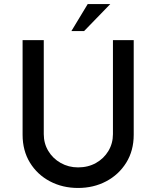

<svg xmlns="http://www.w3.org/2000/svg" viewBox="-20 -924 775 952"><path d="M197 -259Q197 -213 219.5 -175.5Q242 -138 281 -116Q320 -94 367 -94Q417 -94 456 -116Q495 -138 517.5 -175.5Q540 -213 540 -259V-725H643V-256Q643 -177 606 -117.5Q569 -58 506.5 -25Q444 8 367 8Q290 8 227.5 -25Q165 -58 128.5 -117.5Q92 -177 92 -256V-725H197ZM527 -904 397 -770H334L415 -904Z"/></svg>

Font: Reem Kufi
Style: Regular
Weight: 400
Designer: Khaled Hosny
Version: Version 1.6